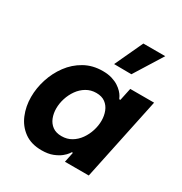

<svg xmlns="http://www.w3.org/2000/svg" viewBox="-183 -919 1008 1063"><g transform="rotate(30 321.0 -387.0)"><path d="M309 -540Q342.8 -540 367.8 -532.3Q392.8 -524.6 410.3 -513.2Q427.8 -501.8 439.4 -489.4Q451 -477 457 -466.1Q463 -455.2 465 -450H472.2L489.2 -530H641.6L530 0H377.6L391.2 -64.8H384.4Q384.4 -64.8 376.4 -53.3Q368.4 -41.8 350.6 -27.4Q332.8 -13 303.8 -1.5Q274.8 10 232.8 10Q166.6 10 122.7 -21.8Q78.8 -53.6 57.3 -105.6Q35.8 -157.6 35.8 -217.4Q35.8 -274 54 -330.9Q72.2 -387.8 107.3 -435.3Q142.4 -482.8 193.4 -511.4Q244.4 -540 309 -540ZM338.6 -417Q303.8 -417 275.6 -400.2Q247.4 -383.4 228.1 -356.1Q208.8 -328.8 198.5 -296.3Q188.2 -263.8 188.2 -231.8Q188.2 -200.2 198.9 -173Q209.6 -145.8 232 -129.4Q254.4 -113 289.6 -113Q325 -113 352.7 -129.5Q380.4 -146 399.7 -173.3Q419 -200.6 429.3 -233.1Q439.6 -265.6 439.6 -297.6Q439.6 -329.6 428.9 -356.8Q418.2 -384 396 -400.5Q373.8 -417 338.6 -417ZM566.4 -783.8 454 -603.4 343 -604.4 426.4 -783.8Z"/></g></svg>

Font: Be Vietnam Pro Variable Thin
Style: Italic
Weight: 100
Italic angle: -12°
Designer: Lam Bao, Tony Le, Vietanh Nguyen
Foundry: Yellow Type Foundry
Version: Version 1.002